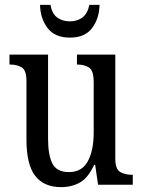

<svg xmlns="http://www.w3.org/2000/svg" viewBox="-20 -761 588 791"><path d="M232 10Q161 10 125 -36.5Q89 -83 89 -186V-427Q89 -471 70 -483Q51 -495 23 -495H19V-536H178V-189Q178 -122 196 -87Q214 -52 264 -52Q318 -52 342 -97Q366 -142 366 -215V-422Q366 -470 347 -482.5Q328 -495 300 -495H297V-536H455V-109Q455 -64 475 -52.5Q495 -41 523 -41H527V0H384L372 -82H368Q343 -28 309 -9Q275 10 232 10ZM268 -606Q206 -606 176 -645.5Q146 -685 145 -741H188Q194 -705 215.5 -689Q237 -673 268 -673Q298 -673 319.5 -689Q341 -705 348 -741H390Q389 -685 359.5 -645.5Q330 -606 268 -606Z"/></svg>

Font: Noto Serif Tamil Condensed
Style: Regular
Weight: 400
Width: 3
Designer: Indian Type Foundry, Tom Grace, and the Monotype Design Team
Foundry: Monotype Imaging Inc.
Version: Version 2.004; ttfautohint (v1.8.4.7-5d5b)